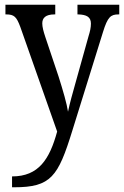

<svg xmlns="http://www.w3.org/2000/svg" viewBox="-20 -556 525 813"><path d="M31 191V237H40C196 237 226 192 286 -2L416 -420C436 -485 449 -495 482 -495H485V-536H308V-495H311C347 -494 365 -484 365 -456C365 -439 361 -422 355 -403L300 -206C287 -160 276 -121 268 -83C263 -117 247 -172 228 -232L172 -399C164 -423 159 -442 159 -457C159 -480 173 -495 211 -495H214V-536H3V-495H6C40 -495 50 -485 66 -442L222 1C190 118 144 191 31 191Z"/></svg>

Font: Noto Serif Tamil Condensed
Style: Italic
Weight: 400
Width: 3
Italic angle: -12°
Designer: Indian Type Foundry, Tom Grace, and the Monotype Design Team
Foundry: Monotype Imaging Inc.
Version: Version 2.003